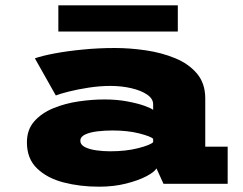

<svg xmlns="http://www.w3.org/2000/svg" viewBox="-20 -693 915 724"><path d="M353.5 11Q282 11 220 -5Q158 -21 119.8 -57.8Q81.5 -94.5 81.5 -156Q81.5 -204 109 -235.2Q136.5 -266.5 180.8 -284.8Q225 -303 275.8 -310.5Q326.5 -318 373.5 -318Q421 -318 460.5 -310.5Q500 -303 525.5 -293.8Q551 -284.5 557.5 -278.5V-299.5Q557.5 -321 534.5 -336.5Q511.5 -352 474.8 -360.5Q438 -369 396.5 -369Q356.5 -369 314.2 -362.5Q272 -356 238.5 -347.5Q205 -339 190.5 -333L111.5 -473Q138 -482.5 185.8 -491.5Q233.5 -500.5 292.8 -506.2Q352 -512 413 -512Q470 -512 529.8 -503.2Q589.5 -494.5 640.5 -473.5Q691.5 -452.5 722.8 -415.5Q754 -378.5 754 -322V-140H838.5V0H596.5L570 -58Q562.5 -44.5 532.2 -28.5Q502 -12.5 455.5 -0.8Q409 11 353.5 11ZM394.5 -122.5Q456 -122.5 502 -134.5Q548 -146.5 557.5 -157V-169.5Q549 -178.5 505.5 -189.8Q462 -201 403.5 -201Q376 -201 348 -197.8Q320 -194.5 301.5 -186Q283 -177.5 283 -162.5Q283 -147 300.5 -138.2Q318 -129.5 344 -126Q370 -122.5 394.5 -122.5ZM200 -574V-673H650.5V-574Z"/></svg>

Font: Trispace SemiExpanded ExtraBold
Style: Regular
Weight: 800
Width: 6
Designer: Tyler Finck
Foundry: Etcetera Type Company
Version: Version 1.210; ttfautohint (v1.8.3)